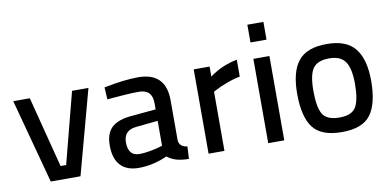

<svg xmlns="http://www.w3.org/2000/svg" viewBox="-69 -904 2276 1119"><g transform="rotate(-10 1069.5 -345.0)"><path d="M19 -499H117L225 -79H258L367 -499H464L329 0H153Z M923 -345V-108Q926 -69 973 -63L969 10Q885 10 842 -27Q758 11 673 11Q602 11 565 -29Q528 -69 528 -146Q528 -220 567 -254.5Q606 -289 688 -295L828 -308V-345Q828 -426 749 -426Q718 -426 671 -423Q624 -420 592 -417L561 -414L557 -486Q678 -510 759 -510Q923 -510 923 -345ZM828 -240 699 -227Q624 -220 624 -148Q624 -68 691 -68Q717 -68 751 -74Q785 -80 806 -86L828 -93Z M1087 0V-499H1181V-440Q1252 -493 1344 -511V-411Q1303 -403 1262.5 -387.5Q1222 -372 1202 -361L1181 -350V0Z M1440 0V-499H1535V0ZM1440 -596V-701H1535V-596Z M1876 -510Q1991 -510 2042.5 -446Q2094 -382 2094 -254Q2094 -120 2046 -54.5Q1998 11 1876 11Q1753 11 1704.5 -53.5Q1656 -118 1656 -254Q1656 -384 1706.5 -447Q1757 -510 1876 -510ZM1876 -75Q1949 -75 1973.5 -116.5Q1998 -158 1998 -254Q1998 -344 1970 -384.5Q1942 -425 1876 -425Q1805 -425 1778.5 -386.5Q1752 -348 1752 -254Q1752 -156 1777 -115.5Q1802 -75 1876 -75Z"/></g></svg>

Font: TypoPRO Titillium Text
Style: 600 wt
Weight: 600
Designer: Accademia di Belle Arti di Urbino and others
Foundry: Accademia di Belle Arti di Urbino and others.
Version: Version 25.000